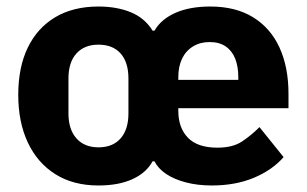

<svg xmlns="http://www.w3.org/2000/svg" viewBox="-20 -557 941 589"><path d="M282 -105Q326 -105 350 -132.5Q374 -160 374 -209V-316Q374 -366 350 -393Q326 -420 282 -420Q239 -420 214.5 -393Q190 -366 190 -316V-209Q190 -160 214.5 -132.5Q239 -105 282 -105ZM527 -312H711V-321Q711 -353 701.5 -377Q692 -401 672.5 -414.5Q653 -428 623 -428Q594 -428 572 -414.5Q550 -401 538.5 -377Q527 -353 527 -320ZM630 12Q586 12 550 2.5Q514 -7 489.5 -23.5Q465 -40 454 -62H448Q429 -27 386.5 -7.5Q344 12 282 12Q205 12 150 -22.5Q95 -57 65.5 -119.5Q36 -182 36 -266Q36 -351 65.5 -411.5Q95 -472 150 -504.5Q205 -537 282 -537Q338 -537 381 -519.5Q424 -502 448 -463H454Q474 -498 518 -517.5Q562 -537 625 -537Q703 -537 756.5 -504Q810 -471 837.5 -411Q865 -351 865 -269V-225H527V-217Q527 -165 556.5 -134.5Q586 -104 647 -104Q694 -104 722.5 -123Q751 -142 776 -167L850 -75Q815 -35 758.5 -11.5Q702 12 630 12Z"/></svg>

Font: IBM Plex Sans Var
Style: Regular
Weight: 400
Designer: Mike Abbink, Paul van der Laan, Pieter van Rosmalen
Foundry: Bold Monday
Version: Version 3.000